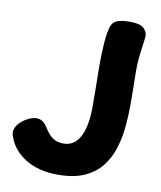

<svg xmlns="http://www.w3.org/2000/svg" viewBox="-88 -852 789 939"><g transform="rotate(10 306.5 -383.0)"><path d="M385 -730Q392 -761 414.5 -771.5Q437 -782 482 -782Q535 -782 553 -762Q571 -742 568 -719Q564 -687 558 -643.5Q552 -600 552 -550Q552 -528 552.5 -506Q553 -484 553.5 -456.5Q554 -429 554 -388Q554 -333 549 -276.5Q544 -220 528 -167.5Q512 -115 480 -73.5Q448 -32 395 -8Q342 16 262 16Q199 16 148.5 -2Q98 -20 63 -54Q28 -88 13 -135Q7 -155 15.5 -173.5Q24 -192 41.5 -206.5Q59 -221 78.5 -229.5Q98 -238 113 -238Q130 -238 142.5 -230Q155 -222 164 -208Q174 -192 186.5 -176Q199 -160 217.5 -149.5Q236 -139 264 -139Q290 -139 310 -151.5Q330 -164 344 -189Q358 -214 365.5 -251.5Q373 -289 373 -338Q373 -393 372.5 -431Q372 -469 371.5 -497Q371 -525 371 -551Q371 -597 374 -646Q377 -695 385 -730Z"/></g></svg>

Font: Playpen Sans ExtraBold
Style: Regular
Weight: 800
Designer: Laura Meseguer, Veronika Burian, José Scaglione
Foundry: TypeTogether
Version: Version 1.001